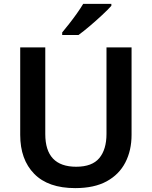

<svg xmlns="http://www.w3.org/2000/svg" viewBox="-20 -958 781 988"><path d="M657 -264Q657 -184 625 -122Q593 -60 529 -25Q465 10 367 10Q228 10 156 -63.5Q84 -137 84 -264V-714H213V-268Q213 -100 372 -100Q454 -100 491 -144.5Q528 -189 528 -269V-714H657ZM553 -928Q536 -909 505.5 -880.5Q475 -852 442 -824Q409 -796 384 -778H300V-791Q315 -809 335.5 -835Q356 -861 375.5 -888.5Q395 -916 408 -938H553Z"/></svg>

Font: Noto Sans Meetei Mayek SemiBold
Style: Regular
Weight: 600
Designer: Monotype Design Team and Neelakash Kshetrimayum
Foundry: Monotype Imaging Inc.
Version: Version 2.002; ttfautohint (v1.8.4.7-5d5b)